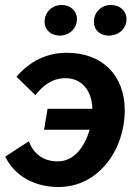

<svg xmlns="http://www.w3.org/2000/svg" viewBox="-20 -739 561 771"><path d="M215 12C377 12 481 -139 481 -296C481 -436 391 -527 249 -527C168 -527 101 -494 46 -431L122 -357C153 -396 190 -425 243 -425C308 -425 349 -376 351 -302H171L157 -218H340C321 -153 280 -91 212 -91C153 -91 114 -122 96 -172L1 -110C41 -28 124 12 215 12ZM220 -596C256 -596 289 -622 289 -663C289 -695 263 -719 228 -719C190 -719 159 -691 159 -651C159 -620 184 -596 220 -596ZM417 -596C455 -596 488 -622 488 -663C488 -695 462 -719 425 -719C388 -719 357 -691 357 -651C357 -619 381 -596 417 -596Z"/></svg>

Font: Fixel Text 20240404 SemiBold
Style: Italic
Weight: 600
Width: 4
Italic angle: -10°
Designer: AlfaBravo + MacPaw
Foundry: Kyrylo Tkachov, Marchela Mozhyna, Serhii Makarenko, Maria Weinstein, Zakhar Kryvoshyya
Version: Version 1.211;Glyphs 3.2 (3225)